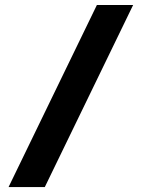

<svg xmlns="http://www.w3.org/2000/svg" viewBox="-20 -756 573 776"><path d="M14.6 0H161.1L518.1 -735.8H371.6Z"/></svg>

Font: Estedad Black
Style: Regular
Weight: 900
Designer: Amin Abedi
Version: Version 7.3